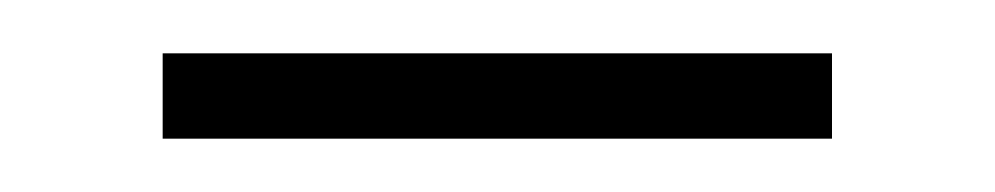

<svg xmlns="http://www.w3.org/2000/svg" viewBox="-20 -341 373 72"><path d="M292 -321V-289H41V-321Z"/></svg>

Font: Pathway Extreme SemiCondensed ExtraLight
Style: Regular
Weight: 250
Width: 4
Version: Version 1.001;gftools[0.9.26]